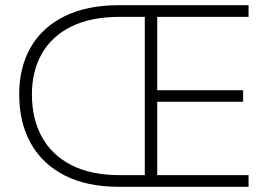

<svg xmlns="http://www.w3.org/2000/svg" viewBox="-20 -720 1033 740"><path d="M439 0Q315 0 229 -44Q143 -88 98.5 -168Q54 -248 54 -356Q54 -461 98.5 -538Q143 -615 229 -657.5Q315 -700 439 -700H938V-655H441Q331 -655 255.5 -618Q180 -581 141.5 -513.5Q103 -446 103 -356Q103 -262 141.5 -192Q180 -122 255.5 -83.5Q331 -45 441 -45H938V0ZM538 -19V-679H586V-19ZM562 -328V-372H917V-328Z"/></svg>

Font: SUSE ExtraLight
Style: Regular
Weight: 250
Designer: Rene Bieder
Foundry: SUSE
Version: Version 1.000